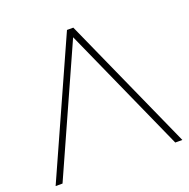

<svg xmlns="http://www.w3.org/2000/svg" viewBox="-125 -820 927 941"><g transform="rotate(-20 338.5 -350.0)"><path d="M355 -700 669 0H632L338 -656L44 0H8L322 -700Z"/></g></svg>

Font: Montserrat ExtraLight
Style: Regular
Weight: 200
Designer: Julieta Ulanovsky
Foundry: Julieta Ulanovsky
Version: Version 9.000; ttfautohint (v1.8.4.7-5d5b)